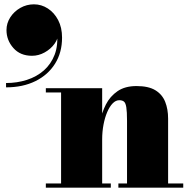

<svg xmlns="http://www.w3.org/2000/svg" viewBox="-20 -868 884 888"><path d="M452.5 -460V-19.5H492.5V0H192V-19.5H262.5V-440.5H192V-460ZM757.5 -319.5V-19.5H827.5V0H527.5V-19.5H567.5V-309.5Q567.5 -351.5 564.2 -371.8Q561 -392 553.2 -398.2Q545.5 -404.5 531.5 -404.5Q515.5 -404.5 501.2 -390Q487 -375.5 476 -350Q465 -324.5 458.8 -291.8Q452.5 -259 452.5 -222.5H435Q435 -261 442.8 -304Q450.5 -347 469.8 -384.8Q489 -422.5 523.5 -446.2Q558 -470 611.5 -470Q667 -470 698.8 -450.5Q730.5 -431 744 -397Q757.5 -363 757.5 -319.5ZM8 -464V-484Q59 -484 104.2 -498.5Q149.5 -513 182.8 -542.2Q216 -571.5 232.8 -615.2Q249.5 -659 243.5 -717.5H250Q250 -690 232.2 -665.5Q214.5 -641 186.5 -625.5Q158.5 -610 128 -610Q73.5 -610 41.8 -646Q10 -682 10 -729Q10 -760.5 27.5 -787.8Q45 -815 74 -831.5Q103 -848 137 -848Q171.5 -848 201.2 -828.8Q231 -809.5 249 -775Q267 -740.5 267 -694Q267 -625 234.5 -573.2Q202 -521.5 143.8 -492.8Q85.5 -464 8 -464Z"/></svg>

Font: Bodoni Moda 11pt Black
Style: Regular
Weight: 900
Designer: Owen Earl
Foundry: indestructible type
Version: Version 2.004